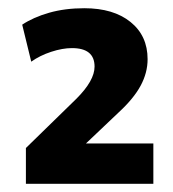

<svg xmlns="http://www.w3.org/2000/svg" viewBox="-20 -729 420 467"><path d="M43 -282V-369L166 -489Q210 -533 210 -567Q210 -612 155 -612Q132 -612 104.5 -603Q77 -594 56 -579L34 -669Q61 -687 99.5 -698Q138 -709 185 -709Q256 -709 297.5 -675.5Q339 -642 339 -585Q339 -552 322 -520.5Q305 -489 268 -455L189 -380H353V-282Z"/></svg>

Font: Mulish ExtraBold
Style: Regular
Weight: 800
Designer: Vernon Adams
Foundry: Vernon Adams
Version: Version 3.603; ttfautohint (v1.8.3)